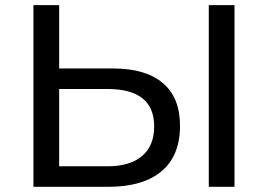

<svg xmlns="http://www.w3.org/2000/svg" viewBox="-20 -720 1033 740"><path d="M108.9 0V-700.2H208V-456.1H416Q541 -456.1 607.4 -400.1Q673.8 -344.2 673.8 -234.9Q673.8 -119.6 602.3 -59.8Q530.8 0 397.9 0ZM208 -79.1H394Q481 -79.1 527.6 -118.7Q574.2 -158.2 574.2 -232.9Q574.2 -377 394 -377H208ZM784.7 0V-700.2H883.8V0Z"/></svg>

Font: Montserrat Medium
Style: Regular
Weight: 500
Designer: Julieta Ulanovsky
Foundry: Julieta Ulanovsky
Version: Version 7.200